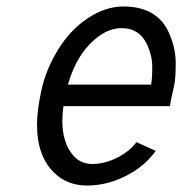

<svg xmlns="http://www.w3.org/2000/svg" viewBox="-20 -554 558 588"><path d="M188 -294.9H442.9Q446.3 -315.9 446.3 -349.4Q446.3 -382.8 430.7 -417Q407.2 -467.8 352.5 -467.8Q315.4 -467.8 281.2 -441.9Q215.8 -393.1 188 -294.9ZM174.3 -229Q170.9 -202.6 170.9 -184.6Q170.9 -116.7 204.1 -78.1Q226.6 -51.8 263.2 -51.8Q299.8 -51.8 337.9 -70.6Q376 -89.4 397.9 -118.7L457 -91.8Q421.9 -43.5 364.3 -14.6Q306.6 14.2 246.6 14.2Q186.5 14.2 146.5 -24.4Q93.3 -75.7 93.3 -172.4Q93.3 -214.8 106.9 -278.1Q120.6 -341.3 158 -402.1Q195.3 -462.9 249.3 -498.5Q303.2 -534.2 357.9 -534.2Q461.4 -534.2 497.6 -453.1Q518.1 -406.7 518.1 -360.8Q518.1 -314.9 513.9 -294.7Q509.8 -274.4 508.8 -271.5Q504.4 -252.9 502.7 -241.7Q501 -230.5 500.5 -229Z"/></svg>

Font: Tuffy
Style: Italic
Weight: 400
Italic angle: -12°
Designer: Thatcher Ulrich, Karoly Barta and Michael Everson
Version: Version 001.271